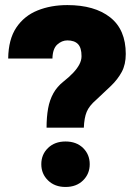

<svg xmlns="http://www.w3.org/2000/svg" viewBox="-20 -741 556 767"><path d="M166 -231Q166 -273.4 172.1 -307.4Q178.2 -341.3 193.1 -368.2Q208 -395 233.9 -415.5Q256.3 -433.1 272.2 -450Q288.1 -466.8 296.9 -483.4Q305.7 -500 305.7 -516.6Q305.7 -550.3 291.5 -564.9Q277.3 -579.6 249 -579.6Q227.1 -579.6 208.7 -563Q190.4 -546.4 189.5 -507.3H12.7Q13.7 -584 45.2 -630.9Q76.7 -677.7 129.9 -699.2Q183.1 -720.7 249 -720.7Q357.9 -720.7 420.2 -671.6Q482.4 -622.6 482.4 -525.4Q482.4 -483.4 466.3 -453.6Q450.2 -423.8 423.6 -398.2Q397 -372.6 364.3 -342.3Q335.9 -317.9 326.2 -293.9Q316.4 -270 314.9 -231ZM241.7 5.9Q198.7 5.9 171.9 -20.3Q145 -46.4 145 -85Q145 -124 171.9 -149.9Q198.7 -175.8 241.7 -175.8Q285.2 -175.8 311.8 -149.9Q338.4 -124 338.4 -85Q338.4 -46.4 311.8 -20.3Q285.2 5.9 241.7 5.9Z"/></svg>

Font: Heebo Black
Style: Regular
Weight: 900
Designer: Oded Ezer
Foundry: Ezer Type House
Version: Version 3.100